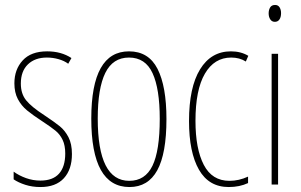

<svg xmlns="http://www.w3.org/2000/svg" viewBox="-20 -744 1212 774"><path d="M143 10Q110 10 82 1Q54 -8 35 -21V-52Q57 -36 85 -26Q113 -16 143 -16Q193 -16 218 -44Q243 -72 243 -125Q243 -158 232.5 -180Q222 -202 204.5 -216.5Q187 -231 152 -254Q112 -280 89 -299Q66 -318 52 -344.5Q38 -371 38 -408Q38 -464 71.5 -500.5Q105 -537 170 -537Q227 -537 268 -510L255 -487Q239 -499 216 -505.5Q193 -512 169 -512Q121 -512 92.5 -484.5Q64 -457 64 -407Q64 -366 85.5 -339.5Q107 -313 158 -280Q200 -252 221 -235Q242 -218 256 -191Q270 -164 270 -123Q270 -61 237.5 -25.5Q205 10 143 10Z M502 10Q348 10 348 -266Q348 -537 500 -537Q579 -537 615 -466.5Q651 -396 651 -264Q651 -125 614 -57.5Q577 10 502 10ZM501 -15Q565 -15 594.5 -75.5Q624 -136 624 -265Q624 -386 595 -449Q566 -512 500 -512Q435 -512 404.5 -450Q374 -388 374 -266Q374 -15 501 -15Z M742 -256Q742 -392 786.5 -464.5Q831 -537 911 -537Q951 -537 981 -519L971 -496Q946 -512 912 -512Q844 -512 806 -447Q768 -382 768 -257Q768 -144 801.5 -79.5Q835 -15 905 -15Q943 -15 980 -32V-6Q946 10 902 10Q822 10 782 -60Q742 -130 742 -256Z M1113 -691Q1113 -675 1106.5 -665.5Q1100 -656 1088 -656Q1076 -656 1069.5 -666Q1063 -676 1063 -690Q1063 -704 1069 -714Q1075 -724 1089 -724Q1101 -724 1107 -714.5Q1113 -705 1113 -691ZM1101 0H1075V-527H1101Z"/></svg>

Font: Noto Sans Display Thin Cond
Style: Regular
Weight: 250
Width: 3
Designer: Monotype Design team
Foundry: Monotype Imaging Inc.
Version: Version 1.000